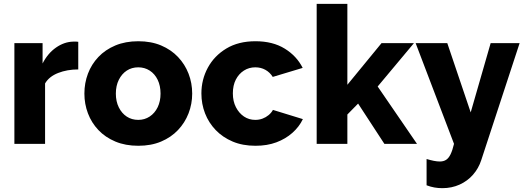

<svg xmlns="http://www.w3.org/2000/svg" viewBox="-20 -750 2737 1001"><path d="M388 -388Q330 -388 283 -369.5Q236 -351 215 -315V0H55V-525H202V-419Q229 -472 272 -502Q315 -532 362 -533Q373 -533 378.5 -533Q384 -533 388 -532Z M701 10Q634 10 581.5 -12Q529 -34 493 -72Q457 -110 438.5 -159Q420 -208 420 -262Q420 -317 438.5 -366Q457 -415 493 -453Q529 -491 581.5 -513Q634 -535 701 -535Q768 -535 820 -513Q872 -491 908 -453Q944 -415 963 -366Q982 -317 982 -262Q982 -208 963 -159Q944 -110 908 -72Q872 -34 820 -12Q768 10 701 10ZM584 -262Q584 -221 599.5 -190Q615 -159 641 -142Q667 -125 701 -125Q734 -125 760.5 -142.5Q787 -160 802 -191Q817 -222 817 -262Q817 -303 802 -334Q787 -365 760.5 -382Q734 -399 701 -399Q667 -399 641 -382Q615 -365 599.5 -334Q584 -303 584 -262Z M1312 10Q1245 10 1193 -12Q1141 -34 1104.5 -72Q1068 -110 1049 -159Q1030 -208 1030 -263Q1030 -335 1063.5 -397Q1097 -459 1160 -497Q1223 -535 1312 -535Q1402 -535 1464.5 -496.5Q1527 -458 1558 -396L1402 -349Q1387 -373 1363.5 -386Q1340 -399 1311 -399Q1278 -399 1251.5 -382Q1225 -365 1209.5 -335Q1194 -305 1194 -263Q1194 -222 1210 -191Q1226 -160 1252 -142.5Q1278 -125 1311 -125Q1331 -125 1348.5 -131.5Q1366 -138 1380.5 -150Q1395 -162 1403 -177L1559 -129Q1540 -89 1504.5 -57.5Q1469 -26 1421 -8Q1373 10 1312 10Z M1984 0 1847 -210 1791 -153V0H1631V-730H1791V-308L1969 -525H2138L1949 -299L2154 0Z M2204 79Q2224 85 2241.5 88.5Q2259 92 2273 92Q2292 92 2305.5 83.5Q2319 75 2329 54.5Q2339 34 2347 0L2147 -525H2312L2434 -164L2538 -525H2689L2489 85Q2475 128 2446 161Q2417 194 2376 212.5Q2335 231 2286 231Q2265 231 2245 227.5Q2225 224 2204 216Z"/></svg>

Font: Raleway Thin ExtraBold
Style: Regular
Weight: 800
Version: Version 4.026